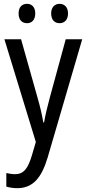

<svg xmlns="http://www.w3.org/2000/svg" viewBox="-20 -742 452 1002"><path d="M77 -672C77 -637 96 -621 121 -621C145 -621 164 -637 164 -672C164 -706 145 -722 121 -722C96 -722 77 -706 77 -672ZM247 -672C247 -637 266 -621 291 -621C315 -621 335 -637 335 -672C335 -706 315 -722 291 -722C267 -722 247 -706 247 -672ZM3 -537 167 -1 147 67C126 138 104 167 58 167C43 167 26 164 13 161V232C31 237 49 240 70 240C152 240 197 186 229 79L409 -537H323L240 -233C227 -185 216 -139 210 -103H206C199 -146 188 -190 176 -232L90 -537Z"/></svg>

Font: Noto Sans Malayalam Condensed
Style: Regular
Weight: 400
Width: 3
Designer: Jelle Bosma - Monotype Design Team
Foundry: Monotype Imaging Inc.
Version: Version 2.104